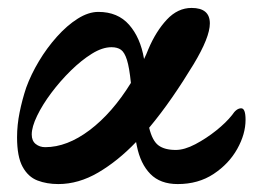

<svg xmlns="http://www.w3.org/2000/svg" viewBox="-20 -453 649 484"><path d="M127 11Q98 11 74.5 2Q51 -7 37 -32.5Q23 -58 23 -107Q23 -138 29.5 -170Q36 -202 46 -232Q58 -265 78 -298.5Q98 -332 123.5 -360.5Q149 -389 176 -406Q203 -423 228 -423Q277 -423 305.5 -390.5Q334 -358 343 -305V-304Q349 -316 354 -329Q373 -374 400.5 -403.5Q428 -433 463 -433Q509 -433 509 -394Q509 -359 468 -291Q442 -248 414 -207.5Q386 -167 356 -131Q364 -98 379.5 -86.5Q395 -75 423 -75Q445 -75 472.5 -89.5Q500 -104 525 -124Q550 -144 565 -163Q576 -180 588 -180Q599 -180 599 -151Q599 -115 578 -77.5Q557 -40 518.5 -14.5Q480 11 428 11Q384 11 359 -14.5Q334 -40 325 -85Q324 -89 323 -95Q277 -47 227.5 -18Q178 11 127 11ZM60 -114Q60 -98 70 -90Q80 -82 94 -82Q149 -82 206 -125Q263 -168 310 -244Q306 -283 300 -302Q294 -321 285 -327.5Q276 -334 261 -334Q238 -334 211.5 -317.5Q185 -301 158.5 -275Q132 -249 109.5 -219Q87 -189 73.5 -161Q60 -133 60 -114Z"/></svg>

Font: Junicode SmExp
Style: Bold Italic
Weight: 700
Width: 6
Italic angle: -11°
Designer: Peter S. Baker
Version: Version 2.205; ttfautohint (v1.8.4)